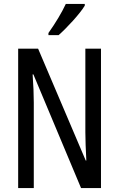

<svg xmlns="http://www.w3.org/2000/svg" viewBox="-20 -963 609 983"><path d="M414 -934V-943H317C296 -898 266 -848 228 -794V-783H280C321 -819 389 -892 414 -934ZM497 0V-714H417V-286C417 -248 419 -200 422 -141H419L175 -714H73V0H153V-438C153 -479 151 -527 147 -582H151L395 0Z"/></svg>

Font: Noto Sans Myanmar UI ExtraCondensed
Style: Regular
Weight: 400
Width: 2
Designer: Monotype Design Team
Foundry: Monotype Imaging Inc.
Version: Version 2.103